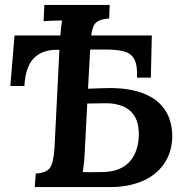

<svg xmlns="http://www.w3.org/2000/svg" viewBox="-20 -759 764 779"><path d="M121 0 125 -55Q166 -57 181.5 -76.5Q197 -96 201 -156L221 -557H207Q148 -556 115.5 -521Q83 -486 79 -410H22L39 -615H225Q226 -633 228 -649.5Q230 -666 232 -676Q215 -676 192.5 -675Q170 -674 157 -673L160 -739H425L423 -684Q388 -682 371.5 -669Q355 -656 350 -615H596L592 -444H536Q538 -493 525.5 -517.5Q513 -542 484.5 -550Q456 -558 410 -558H346L337 -399L389 -401Q474 -405 530.5 -390Q587 -375 620 -346Q653 -317 666.5 -279.5Q680 -242 679 -201Q676 -135 642.5 -90Q609 -45 553.5 -22.5Q498 0 428 0ZM316 -61Q336 -60 360.5 -60.5Q385 -61 400 -61Q467 -63 503 -100Q539 -137 543 -203Q545 -255 527.5 -285Q510 -315 478 -328Q446 -341 407 -340Q387 -340 369.5 -339.5Q352 -339 334 -339L324 -146Q323 -119 320.5 -96.5Q318 -74 316 -61Z"/></svg>

Font: Lora SemiBold
Style: Italic
Weight: 600
Italic angle: -3°
Designer: Olga Karpushina, Alexei Vanyashin (Cyrillic)
Foundry: Cyreal
Version: Version 3.011; ttfautohint (v1.8.4.7-5d5b)